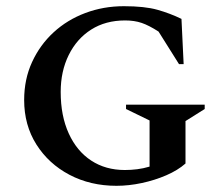

<svg xmlns="http://www.w3.org/2000/svg" viewBox="-20 -590 719 620"><path d="M356 10Q272 10 204.5 -25.5Q137 -61 97.5 -123.5Q58 -186 58 -267Q58 -334 83.5 -389.5Q109 -445 153 -485.5Q197 -526 255.5 -548Q314 -570 380 -570Q447 -570 488 -558.5Q529 -547 566 -529L573 -383H558L492 -488Q461 -508 437.5 -516Q414 -524 384 -524Q321 -524 274.5 -494.5Q228 -465 202 -412.5Q176 -360 176 -293Q176 -216 202 -159Q228 -102 274.5 -71.5Q321 -41 383 -41Q403 -41 423 -43.5Q443 -46 463 -52V-201L387 -238V-252H641V-238L579 -199V-62Q554 -40 517 -24Q480 -8 438 1Q396 10 356 10Z"/></svg>

Font: Spectral SC SemiBold
Style: Regular
Weight: 600
Designer: Jean-Baptiste Levee
Foundry: Production Type
Version: Version 2.001